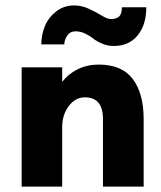

<svg xmlns="http://www.w3.org/2000/svg" viewBox="-20 -690 596 710"><path d="M430.7 -663.1H521Q521 -598.1 489 -559.1Q457 -520 400.9 -520Q377.9 -520 357.7 -528.6Q337.4 -537.1 325.2 -547.1Q313 -557.1 295.4 -565.7Q277.8 -574.2 259.8 -574.2Q239.3 -574.2 228.5 -558.1Q217.8 -542 217.8 -525.9H132.8Q132.8 -561 146 -593.3Q159.2 -625.5 187.7 -647.7Q216.3 -669.9 253.9 -669.9Q282.7 -669.9 309.6 -657.2Q336.4 -644.5 356.7 -632.1Q377 -619.6 390.1 -619.6Q397.9 -619.6 403.6 -620.8Q409.2 -622.1 416.3 -626Q423.3 -629.9 427 -639.2Q430.7 -648.4 430.7 -663.1ZM511.2 -250V0H360.8V-250Q360.8 -330.1 293.9 -330.1Q258.8 -330.1 234.4 -297.9Q210 -265.6 210 -220.2V0H60.1V-440.9H210V-387.2Q232.9 -417 267.8 -434.1Q302.7 -451.2 345.2 -451.2Q430.7 -451.2 470.9 -397.9Q511.2 -344.7 511.2 -250Z"/></svg>

Font: Glacial Indifference
Style: Bold
Weight: 700
Version: Version 1.001